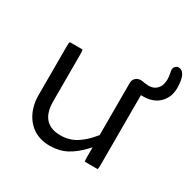

<svg xmlns="http://www.w3.org/2000/svg" viewBox="-146 -790 939 939"><g transform="rotate(30 324.0 -320.5)"><path d="M509.3 -14.6Q511.7 -21 511.7 -40V-433.6H523.4Q582 -433.6 615.2 -467.3Q648.4 -501 648.4 -551.8Q648.4 -597.2 636.2 -621.6Q624.5 -643.6 605.5 -643.6Q594.7 -643.6 586.9 -635.7Q579.1 -627.9 579.1 -617.2Q579.1 -609.4 582 -599.1Q585.9 -578.6 585.9 -564Q585.9 -549.3 581.5 -535.6Q576.7 -520 565.9 -509.3Q548.8 -492.2 521.5 -492.2L497.6 -494.1Q486.3 -497.1 473.6 -497.1Q457.5 -497.1 445.3 -485.4Q434.6 -474.1 434.6 -459V-163.6Q418.5 -144 404.3 -129.4Q380.4 -106 356.4 -90.8Q317.4 -66.4 268.6 -66.4Q200.2 -66.4 172.9 -113.3Q155.3 -143.1 155.3 -191.4V-459Q155.3 -478 152.8 -484.4H80.6Q78.1 -478 78.1 -459V-181.6Q78.1 -129.4 99.1 -86.9Q119.6 -44.9 156.7 -20.5Q196.3 3.9 248.3 3.9Q300.3 3.9 341.8 -17.6Q383.3 -39.6 422.9 -82L434.6 -94.7V-40Q434.6 -21 437 -14.6Z"/></g></svg>

Font: YuPearl-Light
Style: Light
Weight: 300
Designer: Max Yao
Foundry: Max-Everyday
Version: Version 1.011; ttfautohint (v1.8.3)